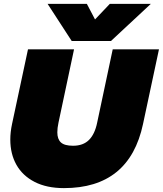

<svg xmlns="http://www.w3.org/2000/svg" viewBox="-20 -953 838 988"><path d="M225 -933H427L469 -853L545 -933H756L551 -742H349ZM33 -235Q33 -273 42 -315L124 -699H361L281 -322Q275 -294 275 -272Q275 -237 293.5 -220Q312 -203 356 -203Q408 -203 438 -233Q468 -263 480 -322L560 -699H798L716 -315Q646 15 309 15Q220 15 158 -17Q96 -49 64.5 -105Q33 -161 33 -235Z"/></svg>

Font: Prompt Black
Style: Italic
Weight: 900
Italic angle: -12°
Designer: Katatrad Team
Foundry: CadsonDemak
Version: Version 1.001